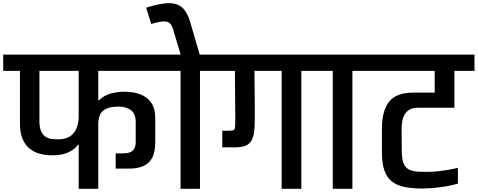

<svg xmlns="http://www.w3.org/2000/svg" viewBox="-56 -1183 2993 1203"><path d="M437 0V-277H433.3Q421 -258.3 398.3 -243Q375.7 -227.7 345.2 -218.8Q314.7 -210 277 -210Q236 -209 198.5 -218.3Q161 -227.7 132 -249.8Q103 -272 86 -311.2Q69 -350.3 69 -409.3V-739H-36V-840.7H1012V-739H559.7V-554H563Q596.7 -586 638.5 -597.2Q680.3 -608.3 724 -608.3Q779 -608.3 822.8 -592Q866.7 -575.7 891.7 -539.3Q916.7 -503 916.7 -444V-292Q916.7 -228 896.2 -192Q875.7 -156 839.3 -141.3Q803 -126.7 756.7 -126.7H720.7H693.7Q689.7 -126.7 684.2 -126.7Q678.7 -126.7 668.7 -126.7V-222H704.7Q718.7 -222 734 -223.2Q749.3 -224.3 763 -230.5Q776.7 -236.7 785.5 -252.3Q794.3 -268 794.3 -296V-416.7Q794.3 -472.7 762 -494.5Q729.7 -516.3 683.3 -515Q633.3 -514 606.5 -500Q579.7 -486 569.7 -462Q559.7 -438 559.7 -405.3V0ZM191 -425Q191 -380.7 203.3 -356.8Q215.7 -333 235.2 -322.8Q254.7 -312.7 275.5 -311.3Q296.3 -310 312.3 -310Q353.7 -310.7 381.3 -328Q409 -345.3 423 -378.2Q437 -411 437 -456V-739H191Z M1075.3 0V-739H940V-840.7H1331.7V-739H1197V0ZM1075.3 -839V-843.3L1029.3 -996.7Q1021.7 -1024.3 1008.7 -1036.8Q995.7 -1049.3 968.7 -1048.5Q941.7 -1047.7 891.7 -1032.7L859.7 -1134.7Q945 -1162.3 999.3 -1163.2Q1053.7 -1164 1085.7 -1135.5Q1117.7 -1107 1135.7 -1045.3L1195.7 -839H1075.3Z M1418 -461 1416 -739H1260V-840.7H1964V-739H1832V0H1708.7V-739H1538.3L1540.3 -524V-428Q1540.3 -380 1534.8 -348Q1529.3 -316 1516 -296.5Q1502.7 -277 1479 -268.5Q1455.3 -260 1418.7 -260H1336.7V-364H1375.3Q1395 -364 1404.1 -366.4Q1413.1 -368.7 1415.5 -381Q1418 -393.2 1418 -420.8Z M1892 -739V-840.7H2289V-739H2152V0H2029V-739Z M2217 -840.7H2917V-739H2791V-508H2564.3Q2531.3 -508 2510.7 -496.3Q2490 -484.7 2478.7 -464.5Q2467.3 -444.3 2463.7 -418.5Q2460 -392.7 2460.3 -364.7L2461.3 -238.7Q2461.3 -210.7 2465.2 -187.3Q2469 -164 2479 -146.7Q2489 -129.3 2509.8 -119.3Q2530.7 -109.3 2565.7 -107.3Q2636.3 -104 2692 -110.3Q2747.7 -116.7 2780.3 -124Q2813 -131.3 2813 -131.3V-32.7Q2764 -18.3 2706.5 -10.5Q2649 -2.7 2596 -1.7Q2531.3 -1.7 2483 -10.7Q2434.7 -19.7 2402 -43.8Q2369.3 -68 2353.2 -112.8Q2337 -157.7 2337 -229.3V-377.7Q2337 -487.7 2381.5 -545.2Q2426 -602.7 2532 -602.7H2667.7V-739H2217Z"/></svg>

Font: Matangi Light
Style: Regular
Weight: 300
Designer: Prashant Pant
Foundry: The Graphic Ant
Version: Version 3.002